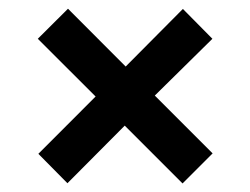

<svg xmlns="http://www.w3.org/2000/svg" viewBox="-20 -484 585 449"><path d="M137.7 -55.5 69.7 -124.3 203.6 -258.3 68.4 -393.3 139 -463.6 273.9 -328.4 407.7 -463.1 476.7 -393.3 342 -260.5 477.2 -125.3 406.9 -55 271.7 -190.2Z"/></svg>

Font: Archivo SemiBold Condensed
Style: Regular
Weight: 600
Width: 3
Version: Version 2.001